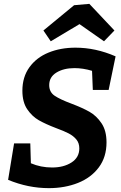

<svg xmlns="http://www.w3.org/2000/svg" viewBox="-20 -963 627 995"><path d="M235 -522Q235 -486 263 -467Q291 -448 350 -426Q408 -404 444 -383.5Q480 -363 506 -324.5Q532 -286 532 -225Q532 -149 492 -95.5Q452 -42 384 -15Q316 12 233 12Q126 12 22 -31L53 -220H137L140 -117Q191 -95 250 -95Q310 -95 350.5 -121Q391 -147 391 -194Q391 -222 375.5 -240.5Q360 -259 336 -271.5Q312 -284 271 -299Q216 -320 181 -340Q146 -360 121 -397Q96 -434 96 -493Q96 -564 132.5 -614.5Q169 -665 231.5 -690.5Q294 -716 371 -716Q476 -716 579 -671L543 -497H461L457 -596Q410 -610 366 -610Q310 -610 272.5 -587Q235 -564 235 -522ZM443 -943 573 -805 519 -749 392 -838 243 -749 205 -805 364 -936Z"/></svg>

Font: Bitter Pro
Style: Bold Italic
Weight: 700
Italic angle: -9°
Designer: Sol Matas, and Bitter project Authors
Foundry: Sol Matas
Version: Version 1.010